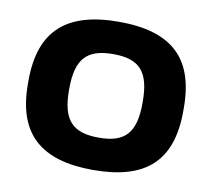

<svg xmlns="http://www.w3.org/2000/svg" viewBox="-64 -580 728 661"><g transform="rotate(10 300.5 -250.0)"><path d="M29 -256V-244C29 -69 119 9 301 9C484 9 572 -69 572 -244V-256C572 -431 484 -509 301 -509C119 -509 29 -431 29 -256ZM172 -248V-252C172 -358 210 -396 301 -396C392 -396 429 -358 429 -252V-248C429 -142 392 -104 301 -104C210 -104 172 -142 172 -248Z"/></g></svg>

Font: LT Wave Bold
Style: Regular
Weight: 700
Designer: Daniel Lyons
Version: Version 2.5 (Glyphs App)